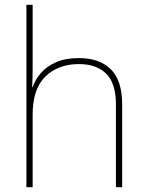

<svg xmlns="http://www.w3.org/2000/svg" viewBox="-20 -780 613 800"><path d="M116 -496Q116 -474 115.5 -456.5Q115 -439 114 -417H116Q127 -449 151 -476.5Q175 -504 214 -521Q253 -538 309 -538Q395 -538 442 -491Q489 -444 489 -346V0H463V-345Q463 -433 422.5 -473Q382 -513 309 -513Q223 -513 169.5 -461.5Q116 -410 116 -302V0H90V-760H116Z"/></svg>

Font: Noto Sans Devanagari Thin
Style: Regular
Weight: 100
Designer: Jelle Bosma - Monotype Design Team
Foundry: Monotype Imaging Inc.
Version: Version 2.004; ttfautohint (v1.8.4.7-5d5b)